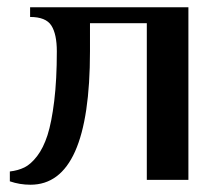

<svg xmlns="http://www.w3.org/2000/svg" viewBox="-20 -490 598 523"><path d="M63 13.2Q33.7 13.2 6.8 3.9V-22.9Q28.8 -25.4 46.4 -33.9Q64 -42.5 81.1 -64.7Q98.1 -86.9 109.4 -121.8Q120.6 -156.7 127.7 -214.8Q134.8 -272.9 134.8 -350.1Q134.8 -397 119.9 -420.4Q105 -443.8 62 -443.8V-470.2H493.2V0H379.9V-426.8H225.1V-350.1Q225.1 13.2 63 13.2Z"/></svg>

Font: El Messiri SemiBold
Style: Regular
Weight: 600
Designer: Mohamed Gaber
Foundry: Kief Type Foundry
Version: Version 2.007;PS 002.007;hotconv 1.0.88;makeotf.lib2.5.64775